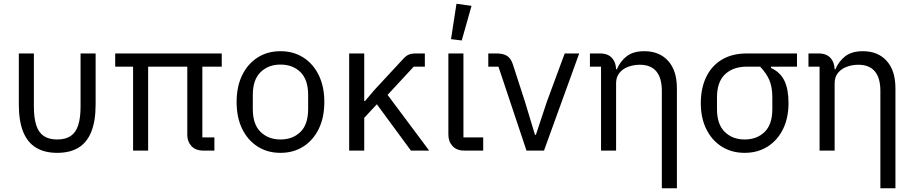

<svg xmlns="http://www.w3.org/2000/svg" viewBox="-20 -800 4857 1020"><path d="M160 -516V-234Q160 -174 172.5 -135Q185 -96 212.5 -77.5Q240 -59 284 -59Q328 -59 355.5 -77.5Q383 -96 395.5 -135Q408 -174 408 -234V-516H488V-246Q488 -157 465 -100Q442 -43 397 -15.5Q352 12 284 12Q217 12 171.5 -15.5Q126 -43 103 -100Q80 -157 80 -246V-516Z M1055 -446V-70H1119V0H1060Q1019 0 997 -24Q975 -48 975 -82V-446H767V0H687V-446H592V-516H1158V-446Z M1470 12Q1401 12 1348.5 -21.5Q1296 -55 1266.5 -115.5Q1237 -176 1237 -258Q1237 -340 1266.5 -400.5Q1296 -461 1348.5 -494.5Q1401 -528 1470 -528Q1539 -528 1591.5 -494.5Q1644 -461 1673.5 -400.5Q1703 -340 1703 -258Q1703 -176 1673.5 -115.5Q1644 -55 1591.5 -21.5Q1539 12 1470 12ZM1470 -59Q1535 -59 1576 -99Q1617 -139 1617 -221V-295Q1617 -377 1576 -417Q1535 -457 1470 -457Q1406 -457 1364.5 -417Q1323 -377 1323 -295V-221Q1323 -139 1364.5 -99Q1406 -59 1470 -59Z M2163 0 1982 -246 1915 -174V0H1835V-516H1915V-263H1919L1969 -322L2122 -487Q2137 -504 2152 -510Q2167 -516 2188 -516H2237V-446H2178L2039 -296L2260 0Z M2547 -70V0H2447Q2406 0 2384 -24Q2362 -48 2362 -85V-516H2442V-70ZM2485 -769 2433 -585 2376 -592 2405 -780Z M2870 0H2777L2628 -446H2574V-516H2619Q2652 -516 2673 -503.5Q2694 -491 2705 -457L2769 -259L2822 -84H2827L2885 -259L2980 -516H3057Z M3253 0H3173V-446H3114V-516H3168Q3210 -516 3231.5 -491.5Q3253 -467 3253 -429V-427L3208 -432H3257Q3276 -476 3310.5 -502Q3345 -528 3403 -528Q3483 -528 3529.5 -476.5Q3576 -425 3576 -331V200H3496V-317Q3496 -386 3466.5 -421Q3437 -456 3379 -456Q3347 -456 3318 -445.5Q3289 -435 3271 -413Q3253 -391 3253 -358Z M4214 -446H4076V-439Q4126 -416 4147.5 -370.5Q4169 -325 4169 -252Q4169 -173 4139.5 -113.5Q4110 -54 4057.5 -21Q4005 12 3936 12Q3867 12 3814.5 -21Q3762 -54 3732.5 -113.5Q3703 -173 3703 -252Q3703 -331 3731.5 -390.5Q3760 -450 3814.5 -483Q3869 -516 3948 -516H4214ZM4018 -446H3948Q3875 -446 3832 -405.5Q3789 -365 3789 -283V-221Q3789 -139 3830.5 -99Q3872 -59 3936 -59Q4001 -59 4042 -99Q4083 -139 4083 -221V-283Q4083 -338 4067 -375Q4051 -412 4018 -446Z M4414 0H4334V-446H4275V-516H4329Q4371 -516 4392.5 -491.5Q4414 -467 4414 -429V-427L4369 -432H4418Q4437 -476 4471.5 -502Q4506 -528 4564 -528Q4644 -528 4690.5 -476.5Q4737 -425 4737 -331V200H4657V-317Q4657 -386 4627.5 -421Q4598 -456 4540 -456Q4508 -456 4479 -445.5Q4450 -435 4432 -413Q4414 -391 4414 -358Z"/></svg>

Font: IBM Plex Sans Var
Style: Regular
Weight: 400
Designer: Mike Abbink, Paul van der Laan, Pieter van Rosmalen
Foundry: Bold Monday
Version: Version 3.000